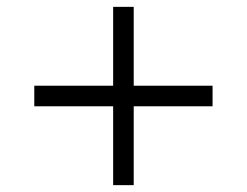

<svg xmlns="http://www.w3.org/2000/svg" viewBox="-20 -580 720 560"><path d="M80 -330V-270H310V-40H370V-270H600V-330H370V-560H310V-330Z"/></svg>

Font: Gully Light
Style: Regular
Weight: 300
Designer: jaikishan Patel
Foundry: MagicType
Version: Version 1.000;Glyphs 3.2 (3242)